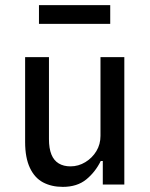

<svg xmlns="http://www.w3.org/2000/svg" viewBox="-20 -720 584 749"><path d="M225 9Q181 9 148 -8.5Q115 -26 96.5 -65.5Q78 -105 78 -166V-497H171V-177Q171 -141 180.5 -117.5Q190 -94 209 -82.5Q228 -71 255 -71Q286 -71 313 -87.5Q340 -104 356 -130.5Q372 -157 372 -190V-497H465V0H381V-92H373Q352 -49 316.5 -20Q281 9 225 9ZM132 -627V-700H410V-627Z"/></svg>

Font: Nunito Sans 7pt Condensed Medium
Style: Regular
Weight: 500
Width: 3
Designer: Vernon Adams
Foundry: Vernon Adams
Version: Version 3.101;gftools[0.9.27]